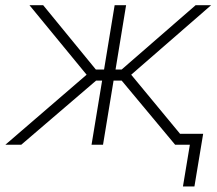

<svg xmlns="http://www.w3.org/2000/svg" viewBox="-44 -542 812 719"><path d="M-23.9 0 280.3 -262.2 66.4 -522.5H117.7L314.9 -281.7H345.7L385.3 -522.5H428.2L388.7 -281.7H411.6L688.5 -522.5H746.6L447.3 -262.2L664.1 0H611.8L411.6 -240.2H381.3L341.8 0H298.8L338.4 -240.2H315.9L35.6 0ZM641.1 156.2 667 0H619.6L626.5 -41H716.8L684.1 156.2Z"/></svg>

Font: Inter 28pt ExtraLight
Style: Italic
Weight: 250
Italic angle: -9.3988°
Designer: Rasmus Andersson
Foundry: rsms
Version: Version 4.001;git-66647c0bb